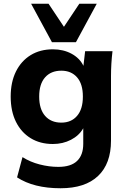

<svg xmlns="http://www.w3.org/2000/svg" viewBox="-20 -780 673 1024"><path d="M303 224Q160 224 71 166L100 58Q141 84 191.5 97Q242 110 291 110Q358 110 391 78.5Q424 47 424 -13V-96Q402 -57 358.5 -34.5Q315 -12 262 -12Q194 -12 143.5 -43Q93 -74 65 -130.5Q37 -187 37 -265Q37 -342 65 -398.5Q93 -455 143.5 -486Q194 -517 262 -517Q318 -517 361.5 -493.5Q405 -470 425 -429L434 -507H580Q576 -474 574 -440.5Q572 -407 572 -375V-30Q572 93 503 158.5Q434 224 303 224ZM307 -126Q360 -126 391 -162Q422 -198 422 -265Q422 -332 391 -367.5Q360 -403 307 -403Q252 -403 220.5 -367.5Q189 -332 189 -265Q189 -198 220.5 -162Q252 -126 307 -126ZM257 -555 146 -760H239L321 -637L403 -760H496L385 -555Z"/></svg>

Font: Mulish ExtraBold
Style: Regular
Weight: 800
Designer: Vernon Adams
Foundry: Vernon Adams
Version: Version 3.603; ttfautohint (v1.8.3)